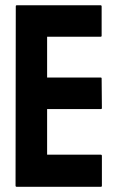

<svg xmlns="http://www.w3.org/2000/svg" viewBox="-20 -716 460 736"><path d="M366.7 0H43.5Q39.6 0 39.6 -4.9L40.5 -691.9Q40.5 -695.8 44.4 -695.8H365.7Q369.6 -695.8 369.6 -690.9V-579.1Q369.6 -575.2 365.7 -575.2H160.6V-418.9H365.7Q369.6 -418.9 369.6 -415L370.6 -301.8Q370.6 -297.9 366.7 -297.9H160.6V-123H366.7Q370.6 -123 370.6 -118.2V-3.9Q370.6 0 366.7 0Z"/></svg>

Font: Koulen
Style: Regular
Weight: 400
Designer: Danh Hong
Version: Version 8.00;December 21, 2023;FontCreator 13.0.0.2620 64-bi